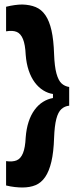

<svg xmlns="http://www.w3.org/2000/svg" viewBox="-20 -722 345 852"><path d="M287 -253Q267 -251 252.5 -238Q238 -225 230 -194.5Q222 -164 220 -110Q218 -47 208 -4.5Q198 38 180.5 63.5Q163 89 138 99.5Q113 110 79 110Q65 110 46 108Q27 106 7 101V-7Q36 -3 54 -10.5Q72 -18 82 -42.5Q92 -67 94 -112Q97 -151 107 -181.5Q117 -212 133.5 -234.5Q150 -257 171 -270Q192 -283 215 -287V-305Q193 -308 172 -321Q151 -334 134.5 -356Q118 -378 107.5 -409Q97 -440 94 -479Q92 -524 82 -548.5Q72 -573 54 -580.5Q36 -588 7 -583V-692Q27 -697 45.5 -699.5Q64 -702 79 -702Q113 -701 138.5 -690.5Q164 -680 181.5 -654.5Q199 -629 208.5 -587Q218 -545 220 -482Q222 -427 230.5 -396Q239 -365 253 -352Q267 -339 287 -336Z"/></svg>

Font: Bricolage Grotesque 36pt SemiCondensed
Style: Bold
Weight: 700
Width: 4
Designer: Mathieu Triay
Foundry: Atelier Triay
Version: Version 1.001;gftools[0.9.33.dev8+g029e19f]